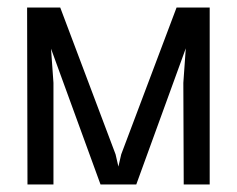

<svg xmlns="http://www.w3.org/2000/svg" viewBox="-20 -490 629 510"><path d="M140 -470 287 -80 302 -15H287L302 -80L449 -470H537V0H468L467 -270L477 -411L490 -407L342 0H247L99 -406L112 -410L122 -270V0H53L52 -470Z"/></svg>

Font: Kreadon
Style: Regular
Weight: 400
Designer: kohakuno
Foundry: StudioGnu
Version: Version 1.000;Glyphs 3.1.2 (3151)